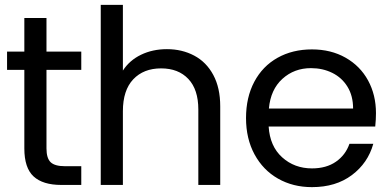

<svg xmlns="http://www.w3.org/2000/svg" viewBox="-20 -760 1606 789"><path d="M171 -473V-150Q171 -110 188 -93.5Q205 -77 247 -77H314V0H232Q156 0 118 -35Q80 -70 80 -150V-473H9V-548H80V-686H171V-548H314V-473Z M885 -323V0H795V-310Q795 -392 754 -435.5Q713 -479 642 -479Q570 -479 527.5 -434Q485 -389 485 -303V0H394V-740H485V-470Q512 -512 559.5 -535Q607 -558 666 -558Q728 -558 778 -531.5Q828 -505 856.5 -452Q885 -399 885 -323Z M1522 -240H1084Q1089 -159 1139.5 -113.5Q1190 -68 1262 -68Q1321 -68 1360.5 -95.5Q1400 -123 1416 -169H1514Q1492 -90 1426 -40.5Q1360 9 1262 9Q1184 9 1122.5 -26Q1061 -61 1026 -125.5Q991 -190 991 -275Q991 -360 1025 -424Q1059 -488 1120.5 -522.5Q1182 -557 1262 -557Q1340 -557 1400 -523Q1460 -489 1492.5 -429.5Q1525 -370 1525 -295Q1525 -269 1522 -240ZM1258 -480Q1189 -480 1140.5 -436Q1092 -392 1085 -314H1431Q1431 -366 1408 -403.5Q1385 -441 1345.5 -460.5Q1306 -480 1258 -480Z"/></svg>

Font: Poppins A&M
Style: Regular-A&M
Weight: 400
Designer: Ninad Kale (Devanagari), Jonny Pinhorn (Latin)
Foundry: Indian Type Foundry
Version: 4.004